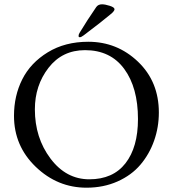

<svg xmlns="http://www.w3.org/2000/svg" viewBox="-20 -858 803 892"><path d="M345 -691Q345 -698 350 -706Q385 -764 427 -825Q436 -838 454 -838Q468 -838 490 -831Q512 -824 512 -815Q512 -808 499 -796Q454 -758 369 -694Q357 -685 351 -685Q345 -685 345 -691ZM45 -320Q45 -413 83.5 -489.5Q122 -566 202 -615Q282 -664 390 -664Q524 -664 621 -571.5Q718 -479 718 -335Q718 -267 696 -204.5Q674 -142 632.5 -93Q591 -44 526 -15Q461 14 382 14Q247 14 146 -83Q45 -180 45 -320ZM375 -625Q269 -625 205.5 -543Q142 -461 142 -350Q142 -218 214.5 -121.5Q287 -25 395 -25Q505 -25 563 -99.5Q621 -174 621 -305Q621 -451 557 -538Q493 -625 375 -625Z"/></svg>

Font: EB Garamond SC 12
Style: Regular
Weight: 400
Version: Version 0.016 ; ttfautohint (v0.97) -l 8 -r 50 -G 200 -x 0 -